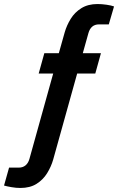

<svg xmlns="http://www.w3.org/2000/svg" viewBox="-84 -751 586 953"><path d="M17 182Q-4 182 -27 178Q-50 174 -64 170L-39 81H9Q29 81 42.5 70Q56 59 62 38L180 -386H108L136 -487H208L237 -590Q247 -625 267 -657.5Q287 -690 320 -710.5Q353 -731 400 -731Q421 -731 445 -727.5Q469 -724 482 -719L456 -630H408Q387 -630 374 -619Q361 -608 355 -587L327 -487H417L389 -386H299L180 41Q170 76 150 108.5Q130 141 97.5 161.5Q65 182 17 182Z"/></svg>

Font: Archivo Narrow
Style: Bold Italic
Weight: 700
Italic angle: -8°
Designer: Hector Gatti
Foundry: Omnibus-Type
Version: Version 3.002